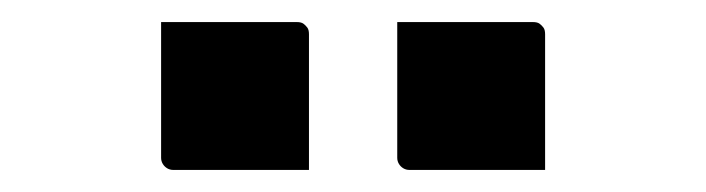

<svg xmlns="http://www.w3.org/2000/svg" viewBox="-20 -784 640 174"><path d="M126 -764Q156 -764 187.5 -764Q219 -764 249 -764Q253 -764 255 -762.5Q257 -761 258.5 -759Q260 -757 260 -753V-630Q230 -630 198.5 -630Q167 -630 137 -630Q134 -630 131.5 -631.5Q129 -633 127.5 -635.5Q126 -638 126 -641ZM340 -764Q370 -764 401.5 -764Q433 -764 463 -764Q467 -764 469 -762.5Q471 -761 472.5 -759Q474 -757 474 -753V-630Q444 -630 412.5 -630Q381 -630 351 -630Q348 -630 345.5 -631.5Q343 -633 341.5 -635.5Q340 -638 340 -641Z"/></svg>

Font: Recursive SemiBold
Style: Regular
Weight: 600
Version: Version 1.085